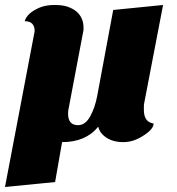

<svg xmlns="http://www.w3.org/2000/svg" viewBox="-42 -550 711 770"><path d="M352 -42Q302 20 207 20L179 180L-22 200L97 -425Q97 -465 57 -465Q66 -498 118 -520Q143 -530 176 -530Q209 -530 228 -523.5Q247 -517 262 -506Q293 -481 293 -439V-432Q293 -429 292 -425L232 -108Q231 -103 231 -94Q231 -48 271 -48Q300 -48 319.5 -83Q339 -118 348 -166L412 -510L612 -530L537 -140Q535 -132 535 -124V-110Q535 -68 562 -58Q569 -55 574 -55Q574 -33 536 -8Q495 20 453 20Q397 20 367 -13Q356 -25 352 -42Z"/></svg>

Font: Sansita One
Style: Regular
Weight: 400
Designer: Pablo Cosgaya
Foundry: Omnibus-Type
Version: Version 1.001